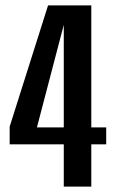

<svg xmlns="http://www.w3.org/2000/svg" viewBox="-20 -695 439 715"><path d="M320 -220.5H375.5V-157.5H320V0H217.5V-157.5H16V-223.5L159 -675H320ZM117.5 -220.5H217.5V-602.5Z"/></svg>

Font: Anybody Narrow Medium
Style: Regular
Weight: 500
Width: 3
Designer: Tyler Finck
Foundry: Etcetera Type Company
Version: Version 1.000; ttfautohint (v1.8)